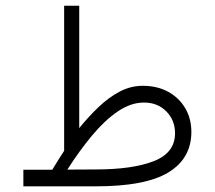

<svg xmlns="http://www.w3.org/2000/svg" viewBox="-20 -658 758 678"><path d="M164.6 -58.6Q174.8 -75.7 185.3 -92.3Q195.8 -108.9 206.5 -125.5V-637.7H259.8V-205.6Q292.5 -246.1 328.1 -280Q363.8 -314 402.6 -334.5Q441.4 -355 483.9 -355Q535.6 -355 574.2 -333.7Q612.8 -312.5 634.3 -275.6Q655.8 -238.8 655.8 -191.4Q655.3 -98.1 574.5 -49.1Q493.7 0 318.8 0H62.5V-58.6ZM316.9 -59.6Q447.8 -59.6 522.9 -88.9Q598.1 -118.2 598.1 -187.5Q598.1 -233.4 567.4 -264.6Q536.6 -295.9 488.3 -295.9Q442.4 -295.9 396.5 -264.9Q350.6 -233.9 305.9 -180.4Q261.2 -127 217.8 -59.1Z"/></svg>

Font: Vazir Thin WOL-UI
Style: Thin-WOL-UI
Weight: 100
Designer: Saber Rastikerdar
Foundry: Saber Rastikerdar
Version: Version 30.1.0